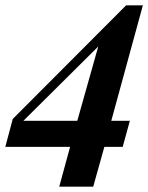

<svg xmlns="http://www.w3.org/2000/svg" viewBox="-35 -703 558 723"><path d="M503 -683H440L13 -255L-15 -150H229L188 0H316L358 -150H427L454 -248H384ZM335 -528 256 -248H53Z"/></svg>

Font: XITS
Style: Bold Italic
Weight: 700
Italic angle: -16.33°
Designer: MicroPress Inc., with final additions and corrections provided by Coen Hoffman, Elsevier (retired)
Version: Version 1.105